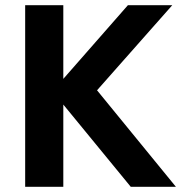

<svg xmlns="http://www.w3.org/2000/svg" viewBox="-20 -720 699 740"><path d="M224 -700V-416L473 -700H644L354 -372L658 0H484L224 -317V0H77V-700Z"/></svg>

Font: Venryn Sans SemiBold
Style: Regular
Weight: 600
Designer: Owen Earl, indestructible type* (font) & Cristiano Sobral (main changes)
Version: Version 3.60;October 28, 2020;FontCreator 13.0.0.2681 64-bit